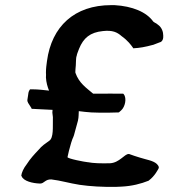

<svg xmlns="http://www.w3.org/2000/svg" viewBox="-20 -730 666 748"><path d="M84 -90C72 -75 64 -57 63 -46V-45L64 -44C71 -24 108 -16 134 -15H137C152 -15 156 -32 180 -31C215 -27 251 -16 290 -10C330 -4 382 -1 432 -2C440 -2 448 -3 454 -3C494 -5 529 -14 559 -26L560 -27C583 -44 595 -69 598 -74V-76L599 -78C594 -99 564 -105 546 -110L525 -116C511 -120 497 -125 483 -130H482H481C465 -130 445 -96 409 -94C375 -93 342 -94 323 -98H322C310 -99 242 -112 243 -118C245 -130 251 -152 257 -173L262 -188C267 -198 270 -208 273 -221C276 -233 280 -247 284 -261V-262C287 -274 286 -286 287 -297C303 -295 319 -293 336 -292L370 -291H401C416 -291 428 -292 441 -292H443L452 -300C467 -313 475 -347 462 -363L460 -365H432C416 -366 403 -365 386 -365H343C316 -388 288 -406 274 -446C273 -448 274 -454 274 -460C275 -468 276 -484 276 -493C277 -500 276 -507 279 -513V-514C280 -520 284 -529 288 -540C305 -582 331 -604 381 -609C418 -613 436 -605 454 -589C478 -572 491 -554 498 -544L499 -542H501C523 -543 546 -547 575 -555H576L602 -565C613 -567 617 -580 616 -591C616 -605 611 -623 595 -634L587 -640H586C582 -642 580 -644 577 -646C551 -683 496 -706 426 -710H413C270 -710 181 -627 163 -492C161 -478 159 -463 159 -447C159 -441 160 -436 159 -429V-428C160 -409 165 -392 171 -377C152 -379 129 -382 107 -382H97L95 -379C91 -373 90 -366 89 -356L87 -343C86 -338 87 -334 89 -331V-330C93 -323 99 -315 103 -308V-306H106C131 -305 156 -303 185 -302V-301V-300L184 -299C185 -297 184 -295 184 -292V-291C184 -285 187 -274 186 -268V-267C185 -238 190 -192 171 -181C156 -170 144 -163 130 -146C113 -128 98 -112 84 -90Z"/></svg>

Font: Hussar Pisanka
Style: SbdKur
Weight: 600
Designer: Robert Jablonski
Foundry: Cannot Into Space Fonts
Version: Version 1.070